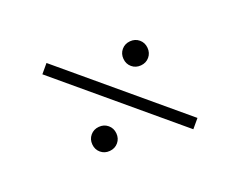

<svg xmlns="http://www.w3.org/2000/svg" viewBox="-79 -634 895 717"><g transform="rotate(20 369.0 -275.0)"><path d="M403.8 -410Q388.8 -395 368.8 -395Q348.8 -395 333.8 -410Q318.8 -425 318.8 -445Q318.8 -465 333.8 -480Q348.8 -495 368.8 -495Q388.8 -495 403.8 -480Q418.8 -465 418.8 -445Q418.8 -425 403.8 -410ZM68.8 -252.5V-297.5H668.8V-252.5ZM403.8 -70Q388.8 -55 368.8 -55Q348.8 -55 333.8 -70Q318.8 -85 318.8 -105Q318.8 -125 333.8 -140Q348.8 -155 368.8 -155Q388.8 -155 403.8 -140Q418.8 -125 418.8 -105Q418.8 -85 403.8 -70Z"/></g></svg>

Font: Now Alt
Style: Regular
Weight: 400
Designer: Alfredo Marco Pradil
Foundry: Alfredo Marco Pradil
Version: Version 1.002;PS 001.002;hotconv 1.0.88;makeotf.lib2.5.64775